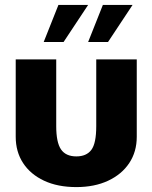

<svg xmlns="http://www.w3.org/2000/svg" viewBox="-20 -742 620 782"><path d="M209 -500V-228Q209 -162 228.5 -133.5Q248 -105 291 -105Q332 -105 352 -131.5Q372 -158 372 -228V-500H537V-185Q537 -124 506.5 -78Q476 -32 420.5 -6Q365 20 291 20Q215 20 159.5 -6Q104 -32 74 -78Q44 -124 44 -185V-500ZM399 -722H520L420 -571H339ZM218 -722H339L239 -571H158Z"/></svg>

Font: Moderustic
Style: Bold
Weight: 700
Designer: Tural Alisoy
Foundry: TAFT Foundry
Version: Version 2.120